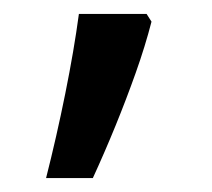

<svg xmlns="http://www.w3.org/2000/svg" viewBox="-20 -136 303 275"><path d="M190 -116 197 -105Q188 -70 174.5 -32Q161 6 145.5 44Q130 82 113 119H46Q61 60 73.5 -2Q86 -64 93 -116Z"/></svg>

Font: lkorean05
Style: Book
Weight: 400
Designer: Jelle Bosma - Monotype Design Team
Foundry: Monotype Imaging Inc.
Version: Version 2.003